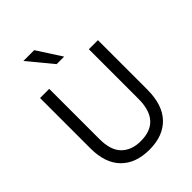

<svg xmlns="http://www.w3.org/2000/svg" viewBox="-283 -1120 1288 1288"><g transform="rotate(-45 360.5 -476.0)"><path d="M85.9 -253.9V-731.4H172.9V-254.9Q172.9 -148.4 223.1 -98.6Q273.4 -48.8 359.4 -48.8Q548.8 -48.8 548.8 -260.7V-731.4H634.8V-262.7Q634.8 -117.2 562.5 -42Q490.2 33.2 360.4 33.2Q230.5 33.2 158.2 -40.5Q85.9 -114.3 85.9 -253.9ZM182.6 -986.3H285.2L396.5 -813.5H325.2Z"/></g></svg>

Font: GenEi M Gothic v2 Regular
Style: Regular
Weight: 400
Version: Version 2.0